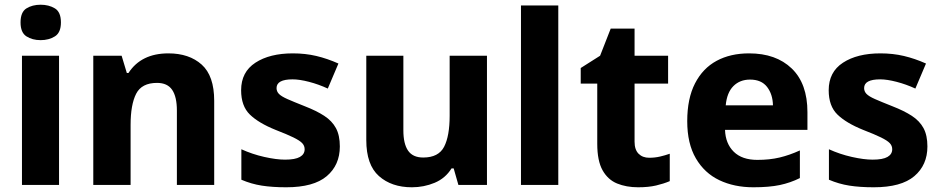

<svg xmlns="http://www.w3.org/2000/svg" viewBox="-20 -783 3989 813"><path d="M152 -763Q187 -763 212.5 -747.5Q238 -732 238 -688Q238 -645 212.5 -629Q187 -613 152 -613Q117 -613 92 -629Q67 -645 67 -688Q67 -732 92 -747.5Q117 -763 152 -763ZM230 -547V0H73V-547Z M693 -557Q781 -557 834 -509.5Q887 -462 887 -356V0H729V-315Q729 -373 709 -402.5Q689 -432 645 -432Q580 -432 556.5 -386Q533 -340 533 -254V0H375V-547H495L517 -474H524Q578 -557 693 -557Z M1419 -163Q1419 -84 1363.5 -37Q1308 10 1192 10Q1133 10 1088.5 3Q1044 -4 1002 -22V-151Q1048 -130 1099 -118.5Q1150 -107 1187 -107Q1230 -107 1250 -118.5Q1270 -130 1270 -151Q1270 -166 1259.5 -177Q1249 -188 1222.5 -201Q1196 -214 1147 -233Q1075 -262 1038 -298Q1001 -334 1001 -401Q1001 -478 1061.5 -517.5Q1122 -557 1220 -557Q1273 -557 1319.5 -546Q1366 -535 1413 -514L1368 -408Q1329 -426 1288.5 -436.5Q1248 -447 1219 -447Q1151 -447 1151 -410Q1151 -396 1161 -385.5Q1171 -375 1197 -363.5Q1223 -352 1271 -333Q1320 -314 1353 -292.5Q1386 -271 1402.5 -240.5Q1419 -210 1419 -163Z M2042 -547V0H1921L1901 -70H1892Q1866 -28 1820.5 -9Q1775 10 1724 10Q1638 10 1584.5 -37.5Q1531 -85 1531 -190V-547H1688V-231Q1688 -174 1708 -145Q1728 -116 1772 -116Q1837 -116 1860.5 -161.5Q1884 -207 1884 -293V-547Z M2344 0H2186V-760H2344Z M2729 -115Q2753 -115 2774.5 -120Q2796 -125 2816 -132V-16Q2790 -5 2758 2.5Q2726 10 2682 10Q2632 10 2593 -6Q2554 -22 2531.5 -62Q2509 -102 2509 -174V-429H2439V-495L2521 -547L2566 -662H2667V-547H2809V-429H2667V-183Q2667 -149 2684 -132Q2701 -115 2729 -115Z M3152 -557Q3266 -557 3332.5 -493Q3399 -429 3399 -308V-233H3050Q3052 -175 3087 -140.5Q3122 -106 3187 -106Q3239 -106 3281 -116Q3323 -126 3367 -146V-29Q3327 -9 3282 0.5Q3237 10 3170 10Q3089 10 3026 -20Q2963 -50 2926.5 -112.5Q2890 -175 2890 -270Q2890 -366 2923 -430Q2956 -494 3014.5 -525.5Q3073 -557 3152 -557ZM3156 -446Q3113 -446 3085.5 -418.5Q3058 -391 3053 -337H3253Q3252 -384 3228 -415Q3204 -446 3156 -446Z M3907 -163Q3907 -84 3851.5 -37Q3796 10 3680 10Q3621 10 3576.5 3Q3532 -4 3490 -22V-151Q3536 -130 3587 -118.5Q3638 -107 3675 -107Q3718 -107 3738 -118.5Q3758 -130 3758 -151Q3758 -166 3747.5 -177Q3737 -188 3710.5 -201Q3684 -214 3635 -233Q3563 -262 3526 -298Q3489 -334 3489 -401Q3489 -478 3549.5 -517.5Q3610 -557 3708 -557Q3761 -557 3807.5 -546Q3854 -535 3901 -514L3856 -408Q3817 -426 3776.5 -436.5Q3736 -447 3707 -447Q3639 -447 3639 -410Q3639 -396 3649 -385.5Q3659 -375 3685 -363.5Q3711 -352 3759 -333Q3808 -314 3841 -292.5Q3874 -271 3890.5 -240.5Q3907 -210 3907 -163Z"/></svg>

Font: Noto Sans Oriya
Style: Bold
Weight: 700
Designer: Amélie Bonet and Sol Matas
Foundry: Google LLC
Version: Version 2.006; ttfautohint (v1.8.4.7-5d5b)